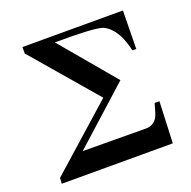

<svg xmlns="http://www.w3.org/2000/svg" viewBox="-124 -816 935 939"><g transform="rotate(-20 344.0 -347.0)"><path d="M603 -216H628L619 0H41L43 -30L376 -326L91 -658H89V-659V-694H612L609 -495H589Q578 -541 563 -573Q534 -630 491 -648Q440 -663 246 -661L484 -378L192 -115L520 -113Q560 -113 580 -146Q588 -159 603 -216Z"/></g></svg>

Font: GFS Didot Classic
Style: Regular
Weight: 400
Designer: George D. Matthiopoulos
Foundry: George D. Matthiopoulos
Version: Version 1.000